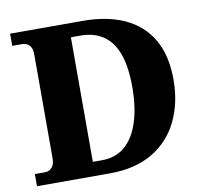

<svg xmlns="http://www.w3.org/2000/svg" viewBox="-79 -800 941 885"><g transform="rotate(-10 391.5 -357.0)"><path d="M24 0V-57H72Q85 -57 95 -63.5Q105 -70 111 -82.5Q117 -95 117 -116V-599Q117 -622 110.5 -634Q104 -646 93 -651.5Q82 -657 68 -657H24V-714H364Q478 -714 559.5 -676.5Q641 -639 685 -564Q729 -489 729 -375Q729 -266 687.5 -181Q646 -96 565 -48Q484 0 364 0ZM340 -66Q405 -66 448.5 -104Q492 -142 514 -211.5Q536 -281 536 -375Q536 -469 514 -529.5Q492 -590 448.5 -619.5Q405 -649 341 -649H297V-66Z"/></g></svg>

Font: Noto Serif Armenian ExtraBold
Style: Regular
Weight: 800
Version: Version 2.007